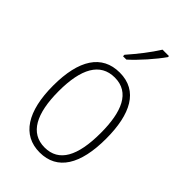

<svg xmlns="http://www.w3.org/2000/svg" viewBox="-234 -842 931 931"><g transform="rotate(45 231.0 -377.0)"><path d="M345 -757V-764H301C271 -716 231 -665 188 -616V-606H211C254 -644 313 -711 345 -757ZM413 -265C413 -433 359 -539 233 -539C111 -539 49 -442 49 -266C49 -90 112 10 232 10C353 10 413 -89 413 -265ZM87 -266C87 -419 133 -505 233 -505C336 -505 375 -411 375 -266C375 -108 330 -24 232 -24C133 -24 87 -112 87 -266Z"/></g></svg>

Font: Noto Sans Tamil Condensed ExtraLight
Style: Regular
Weight: 200
Width: 3
Designer: Jelle Bosma - Monotype Design Team
Foundry: Monotype Imaging Inc.
Version: Version 2.004